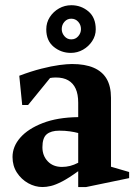

<svg xmlns="http://www.w3.org/2000/svg" viewBox="-20 -716 527 751"><path d="M146.4 15.6Q117.4 15.6 90.3 0.6Q63.3 -14.5 46.1 -41Q29 -67.5 29 -101.9Q29 -143 59.4 -177.7Q89.8 -212.4 147.2 -234.6Q204.6 -256.9 285.9 -257.9V-314.1Q285.9 -347.4 276.1 -368.9Q266.4 -390.4 247.2 -401.6Q228.1 -412.9 198.6 -412.9Q193.2 -412.9 186.5 -412.4Q179.7 -411.9 175.9 -410.9L90 -305.4H66.8L55.4 -419.7Q102.2 -437.4 141.9 -447.4Q181.5 -457.5 212.1 -461.6Q242.7 -465.6 261.6 -465.6Q312.4 -465.6 346.2 -451.1Q380 -436.6 397.1 -407.6Q414.1 -378.5 414.1 -333.4V-63.9L485.1 -43.2V-19.3L316.9 15.6H285.9V-46.4Q249.6 -20 223.5 -6.4Q197.4 7.1 179.2 11.4Q161 15.6 146.4 15.6ZM222.6 -63.1Q238.6 -63.1 254.1 -67Q269.5 -70.9 285.9 -79.4V-195.7Q271.6 -199.6 253.2 -202.2Q234.9 -204.9 211.9 -204.9Q179.5 -204.9 162.7 -190.8Q145.9 -176.7 145.9 -140Q145.9 -107 166.7 -85.1Q187.5 -63.1 222.6 -63.1ZM257 -509.1Q219.2 -509.1 190.1 -532.9Q161 -556.8 161 -601.1Q161 -627.7 174.8 -649.1Q188.6 -670.5 210.9 -683.1Q233.1 -695.6 258.9 -695.6Q297.2 -695.6 325.9 -671.4Q354.5 -647.2 354.5 -601.1Q354.5 -576.6 340.7 -555.4Q326.9 -534.3 304.8 -521.7Q282.7 -509.1 257 -509.1ZM258.7 -562Q275.5 -562 286.1 -574.4Q296.7 -586.7 296.7 -602.1Q296.7 -618.8 286 -630.8Q275.2 -642.9 258.7 -642.9Q242.7 -642.9 232.1 -630.8Q221.5 -618.8 221.5 -602.1Q221.5 -586.7 232.1 -574.4Q242.7 -562 258.7 -562Z"/></svg>

Font: Ancizar Serif Light
Style: Regular
Weight: 300
Designer: Cesar Puertas, Viviana Monsalve, Julian Moncada, Julian Prieto, Jose Castro, Felipe Aragon, Mariel Hernandez, Sara Alarc
Version: Version 8.100